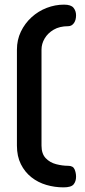

<svg xmlns="http://www.w3.org/2000/svg" viewBox="-20 -788 365 828"><path d="M254 20Q216 20 180 9.5Q144 -1 115.5 -23.5Q87 -46 70 -80Q53 -114 53 -160V-574Q53 -616 70 -651.5Q87 -687 116 -713.5Q145 -740 181.5 -754Q218 -768 256 -768Q286 -768 297 -754.5Q308 -741 308 -722Q308 -701 298.5 -688Q289 -675 274 -675Q237 -675 211.5 -660Q186 -645 172.5 -622Q159 -599 159 -574V-160Q159 -125 177 -106Q195 -87 222 -80Q249 -73 274 -73Q295 -73 301.5 -58Q308 -43 308 -26Q308 -6 297.5 7Q287 20 254 20Z"/></svg>

Font: Dosis SemiBold
Style: Regular
Weight: 600
Designer: EdgarTolentino, PabloImpallari, IginoMarini
Foundry: EdgarTolentino, PabloImpallari, IginoMarini
Version: Version 3.001; ttfautohint (v1.8.2)